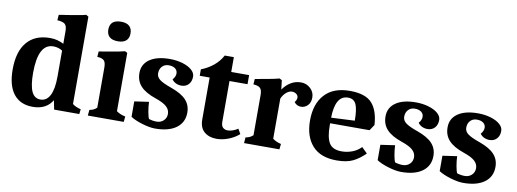

<svg xmlns="http://www.w3.org/2000/svg" viewBox="-58 -1021 3642 1353"><g transform="rotate(10 1763.5 -344.5)"><path d="M25 -229Q25 -357 82.5 -424.5Q140 -492 246 -492Q276 -492 298.5 -486Q321 -480 345 -468V-558Q345 -595 330 -608.5Q315 -622 275 -624L278 -663Q296 -667 334 -672Q344 -674 394.5 -682Q445 -690 469 -697L486 -687V-62Q495 -54 511.5 -46.5Q528 -39 546 -35L542 0H362L349 -65Q306 7 209 7Q120 7 72.5 -53Q25 -113 25 -229ZM345 -234V-419Q334 -427 316.5 -432.5Q299 -438 280 -438Q171 -438 171 -229Q171 -139 191 -96Q211 -53 254 -53Q298 -53 321.5 -98.5Q345 -144 345 -234Z M659 -66V-354Q659 -390 645.5 -403.5Q632 -417 597 -419L600 -458Q615 -461 654 -467Q761 -485 783 -492L800 -483V-66Q825 -47 864 -39L860 0H603L607 -41Q626 -45 636.5 -50Q647 -55 659 -66ZM640 -622Q640 -692 720 -692Q759 -692 779 -674Q799 -656 799 -622Q799 -588 779 -570Q759 -552 720 -552Q680 -552 660 -570Q640 -588 640 -622Z M908 -45V-155L1011 -170Q1012 -137 1018.5 -100.5Q1025 -64 1032 -51Q1060 -42 1087 -42Q1117 -42 1137 -61Q1157 -80 1157 -109Q1157 -139 1133 -161Q1109 -183 1053 -202Q979 -227 944 -264.5Q909 -302 909 -359Q909 -422 960.5 -457.5Q1012 -493 1104 -493Q1153 -493 1195 -480.5Q1237 -468 1261.5 -446.5Q1286 -425 1286 -399Q1286 -364 1266.5 -343Q1247 -322 1215 -322Q1194 -322 1176 -330.5Q1158 -339 1147 -355Q1167 -377 1167 -400Q1167 -422 1150 -435Q1133 -448 1104 -448Q1075 -448 1057 -429Q1039 -410 1039 -379Q1039 -353 1063 -334.5Q1087 -316 1150 -294Q1223 -268 1256.5 -231.5Q1290 -195 1290 -142Q1290 -71 1236 -31.5Q1182 8 1085 8Q1046 8 991.5 -8.5Q937 -25 908 -45Z M1402 -113V-413H1331V-459Q1380 -478 1418.5 -509.5Q1457 -541 1480 -584H1545V-478H1673V-413H1544V-121Q1544 -93 1557 -80.5Q1570 -68 1592 -68Q1609 -68 1628.5 -75Q1648 -82 1664 -93L1684 -58Q1653 -30 1609.5 -13Q1566 4 1524 4Q1470 4 1436 -25Q1402 -54 1402 -113Z M1777 -66V-354Q1777 -390 1763 -403.5Q1749 -417 1714 -419L1717 -458L1750 -464Q1856 -482 1888 -492L1906 -483L1914 -417Q1937 -451 1970 -471Q2003 -491 2043 -491Q2082 -491 2110.5 -464.5Q2139 -438 2139 -399Q2139 -363 2118.5 -342.5Q2098 -322 2071 -322Q2040 -322 2022 -347Q2036 -364 2036 -380Q2036 -396 2022.5 -406Q2009 -416 1992 -416Q1971 -416 1950.5 -398.5Q1930 -381 1918 -353V-66Q1941 -48 1978 -39L1974 0H1721L1724 -41Q1743 -45 1753.5 -50Q1764 -55 1777 -66Z M2151 -238Q2151 -357 2213 -424.5Q2275 -492 2392 -492Q2504 -492 2551 -440Q2598 -388 2604 -285L2576 -243H2294V-227Q2294 -143 2318 -102.5Q2342 -62 2408 -62Q2446 -62 2482.5 -75.5Q2519 -89 2546 -117L2586 -78Q2545 -37 2500.5 -15Q2456 7 2384 7Q2268 7 2209.5 -58.5Q2151 -124 2151 -238ZM2388 -443Q2297 -443 2294 -283L2462 -291Q2462 -371 2446 -407Q2430 -443 2388 -443Z M2669 -45V-155L2772 -170Q2773 -137 2779.5 -100.5Q2786 -64 2793 -51Q2821 -42 2848 -42Q2878 -42 2898 -61Q2918 -80 2918 -109Q2918 -139 2894 -161Q2870 -183 2814 -202Q2740 -227 2705 -264.5Q2670 -302 2670 -359Q2670 -422 2721.5 -457.5Q2773 -493 2865 -493Q2914 -493 2956 -480.5Q2998 -468 3022.5 -446.5Q3047 -425 3047 -399Q3047 -364 3027.5 -343Q3008 -322 2976 -322Q2955 -322 2937 -330.5Q2919 -339 2908 -355Q2928 -377 2928 -400Q2928 -422 2911 -435Q2894 -448 2865 -448Q2836 -448 2818 -429Q2800 -410 2800 -379Q2800 -353 2824 -334.5Q2848 -316 2911 -294Q2984 -268 3017.5 -231.5Q3051 -195 3051 -142Q3051 -71 2997 -31.5Q2943 8 2846 8Q2807 8 2752.5 -8.5Q2698 -25 2669 -45Z M3113 -45V-155L3216 -170Q3217 -137 3223.5 -100.5Q3230 -64 3237 -51Q3265 -42 3292 -42Q3322 -42 3342 -61Q3362 -80 3362 -109Q3362 -139 3338 -161Q3314 -183 3258 -202Q3184 -227 3149 -264.5Q3114 -302 3114 -359Q3114 -422 3165.5 -457.5Q3217 -493 3309 -493Q3358 -493 3400 -480.5Q3442 -468 3466.5 -446.5Q3491 -425 3491 -399Q3491 -364 3471.5 -343Q3452 -322 3420 -322Q3399 -322 3381 -330.5Q3363 -339 3352 -355Q3372 -377 3372 -400Q3372 -422 3355 -435Q3338 -448 3309 -448Q3280 -448 3262 -429Q3244 -410 3244 -379Q3244 -353 3268 -334.5Q3292 -316 3355 -294Q3428 -268 3461.5 -231.5Q3495 -195 3495 -142Q3495 -71 3441 -31.5Q3387 8 3290 8Q3251 8 3196.5 -8.5Q3142 -25 3113 -45Z"/></g></svg>

Font: Caladea
Style: Bold
Weight: 700
Designer: Carolina Giovagnoli and Andres Torresi
Foundry: Carolina Giovagnoli & Andres Torresi
Version: Version 1.001